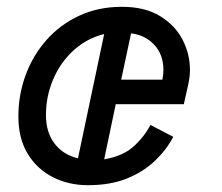

<svg xmlns="http://www.w3.org/2000/svg" viewBox="-20 -530 652 564"><path d="M238 14Q182 14 135.5 -9.5Q89 -33 61.5 -78Q34 -123 34 -188Q34 -252 55.5 -310Q77 -368 117 -413Q157 -458 213 -484Q269 -510 338 -510Q406 -510 450.5 -482.5Q495 -455 516.5 -413Q538 -371 538 -325Q538 -305 533 -282L520 -224H320L286 -62Q340 -71 371.5 -99Q403 -127 422 -163L489 -128Q469 -90 435 -57.5Q401 -25 352.5 -5.5Q304 14 238 14ZM336 -296H457Q460 -311 460 -325Q460 -369 433.5 -398Q407 -427 365 -432ZM209 -65 286 -430Q234 -417 195.5 -381.5Q157 -346 136 -296.5Q115 -247 115 -192Q115 -141 140.5 -108Q166 -75 209 -65Z"/></svg>

Font: Space Mono
Style: Italic
Weight: 400
Italic angle: -12°
Monospace: yes
Designer: Colophon Foundry + Benjamin Critton
Foundry: Colophon Foundry & Benjamin Critton
Version: Version 1.003; ttfautohint (v1.8.4.7-5d5b)